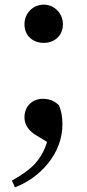

<svg xmlns="http://www.w3.org/2000/svg" viewBox="-20 -574 375 824"><path d="M44 230C99 209 145 176 183 131C226 79 248 21 248 -42C248 -72 243 -99 233 -122C214 -141 191 -150 164 -150C117 -150 85 -116 85 -71C85 -39 102 -13 136 7L182 35C171 72 153 104 128 131C105 155 73 178 31 201ZM85 -470C85 -363 250 -363 250 -470C250 -517 213 -554 168 -554C121 -554 85 -517 85 -470Z"/></svg>

Font: AllPunType Bold
Style: Regular
Weight: 700
Version: 1.0